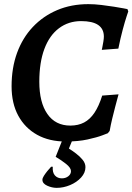

<svg xmlns="http://www.w3.org/2000/svg" viewBox="-20 -672 640 928"><path d="M298 12Q218 12 159.5 -20.5Q101 -53 68.5 -112.5Q36 -172 36 -255Q36 -344 62.5 -416.5Q89 -489 138.5 -541.5Q188 -594 256 -623Q324 -652 407 -652Q437 -652 470 -648Q503 -644 531.5 -639.5Q560 -635 578 -631.5Q596 -628 596 -628L600 -617Q600 -617 592 -593Q584 -569 573 -528Q562 -487 552 -437L472 -431Q472 -431 474.5 -443Q477 -455 479.5 -470.5Q482 -486 482 -495Q482 -570 372 -570Q311 -570 265 -535.5Q219 -501 194.5 -435.5Q170 -370 170 -277Q170 -177 209 -121Q248 -65 320 -65Q358 -65 386.5 -80Q415 -95 436.5 -127Q458 -159 474 -210L553 -216Q553 -216 548.5 -199.5Q544 -183 537 -156.5Q530 -130 522.5 -99Q515 -68 510 -39L501 -28Q501 -28 475 -18Q449 -8 403.5 2Q358 12 298 12ZM294 -27H343L313 46Q329 56 347.5 70Q366 84 379.5 100.5Q393 117 393 136Q393 163 372 186Q351 209 319 222.5Q287 236 254 236Q231 236 208 225.5Q185 215 185 197Q185 189 192 178Q199 167 209 154.5Q219 142 227 134H235Q233 162 245.5 176Q258 190 279 190Q297 190 310 180Q323 170 323 155Q323 139 299 120Q275 101 249 86Z"/></svg>

Font: Alegreya SemiBold
Style: Italic
Weight: 600
Italic angle: -7°
Designer: Juan Pablo del Peral
Foundry: Huerta Tipografica
Version: Version 2.009